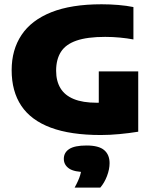

<svg xmlns="http://www.w3.org/2000/svg" viewBox="-20 -623 729 898"><path d="M451.5 8.5Q310 8.5 217.5 -26Q125 -60.5 79.8 -128Q34.5 -195.5 34.5 -295Q34.5 -390 80.5 -459.2Q126.5 -528.5 220 -565.8Q313.5 -603 455 -603Q494 -603 533 -599.8Q572 -596.5 604 -590V-438.5Q575 -444 541.2 -447.2Q507.5 -450.5 472 -450.5Q388 -450.5 337.5 -433Q287 -415.5 264.8 -380.2Q242.5 -345 242.5 -292Q242.5 -244 262.8 -210.5Q283 -177 325 -159.8Q367 -142.5 432 -142.5Q457 -142.5 486.5 -144.5Q516 -146.5 539.5 -149.5L442 -71V-289H626.5V-7Q583.5 0 538.2 4.2Q493 8.5 451.5 8.5ZM329 254.5Q348 220 355 196.2Q362 172.5 362 146.5L398.5 182H385.5Q327 182 302.8 165Q278.5 148 278.5 120Q278.5 90.5 303.8 74Q329 57.5 385 57.5Q442 57.5 467.2 79Q492.5 100.5 492.5 140Q492.5 168.5 480.5 200.2Q468.5 232 449 254.5Z"/></svg>

Font: Encode Sans SC SemiExpanded ExtraBold
Style: Regular
Weight: 800
Width: 6
Designer: Multiple Designers
Foundry: Impallari Type
Version: Version 3.002